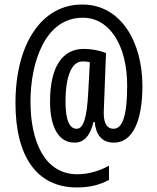

<svg xmlns="http://www.w3.org/2000/svg" viewBox="-20 -791 691 844"><path d="M606 -413C606 -610 509 -771 343 -771C167 -773 48 -603 48 -338C48 -100 144 33 318 33C375 33 417 22 459 0V-63C422 -41 370 -25 320 -25C176 -25 114 -169 114 -345C114 -514 177 -713 343 -713C462 -714 539 -591 539 -415C539 -283 519 -225 479 -225C452 -225 436 -245 436 -295C436 -307 437 -330 438 -350L446 -558C415 -570 381 -576 348 -576C252 -576 200 -494 200 -345C200 -230 239 -164 307 -164C349 -164 376 -193 391 -255H396C402 -197 428 -164 481 -164C560 -164 606 -253 606 -413ZM268 -343C268 -459 296 -521 343 -521C356 -521 366 -520 375 -517L368 -387C362 -273 347 -225 317 -225C285 -225 268 -264 268 -343Z"/></svg>

Font: Noto Sans Tamil UI ExtraCondensed
Style: Regular
Weight: 400
Width: 2
Designer: Jelle Bosma - Monotype Design Team
Foundry: Monotype Imaging Inc.
Version: Version 2.004